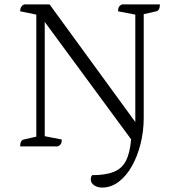

<svg xmlns="http://www.w3.org/2000/svg" viewBox="-20 -661 783 867"><path d="M441 186Q421 186 405.5 176Q390 166 390 149Q390 137 396 130Q457 130 494 115Q531 100 549 64.5Q567 29 572 -32L182 -562V-46L259 -31Q259 -19 255.5 -12Q252 -5 241 0H71Q71 -27 87 -31L144 -44V-595L71 -610Q71 -633 89 -641H204L591 -110V-595L513 -610Q513 -622 516.5 -629Q520 -636 531 -641H702Q702 -614 686 -610L629 -597V-128Q629 -69 615 -12.5Q601 44 576 88.5Q551 133 516.5 159.5Q482 186 441 186Z"/></svg>

Font: Petrona Light
Style: Regular
Weight: 300
Designer: Ringo R. Seeber
Foundry: Ringo R. Seeber
Version: Version 2.001; ttfautohint (v1.8.3)